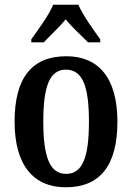

<svg xmlns="http://www.w3.org/2000/svg" viewBox="-20 -786 562 816"><path d="M113 -619V-606H166C192 -634 233 -671 259 -704C285 -671 327 -634 354 -606H406V-619C379 -657 332 -721 313 -766H206C188 -721 140 -657 113 -619ZM259 10C404 10 479 -81 479 -269C479 -457 397 -547 262 -547C117 -547 42 -457 42 -269C42 -81 125 10 259 10ZM261 -47C190 -47 164 -123 164 -269C164 -415 189 -490 260 -490C333 -490 358 -415 358 -269C358 -123 333 -47 261 -47Z"/></svg>

Font: Noto Serif Tamil Condensed SemiBold
Style: Italic
Weight: 600
Width: 3
Italic angle: -12°
Designer: Indian Type Foundry, Tom Grace, and the Monotype Design Team
Foundry: Monotype Imaging Inc.
Version: Version 2.003